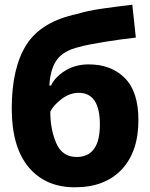

<svg xmlns="http://www.w3.org/2000/svg" viewBox="-20 -787 640 817"><path d="M299 10Q426 10 497.5 -65.5Q569 -141 569 -276Q569 -397 511 -455Q453 -513 358 -513Q300 -513 257 -486Q214 -459 197 -423H190Q194 -494 222 -532.5Q250 -571 316 -587Q352 -597 423 -608.5Q494 -620 558 -627L543 -767Q467 -758 409.5 -749.5Q352 -741 310 -728Q156 -696 93 -597.5Q30 -499 30 -325Q30 -162 101.5 -76Q173 10 299 10ZM306 -119Q245 -119 219.5 -177.5Q194 -236 194 -312Q208 -340 242.5 -366Q277 -392 315 -392Q405 -392 405 -257Q405 -119 306 -119Z"/></svg>

Font: Noto Sans Mono Extra
Style: Regular
Weight: 800
Designer: Monotype Design Team
Foundry: Monotype Imaging Inc.
Version: Version 1.900